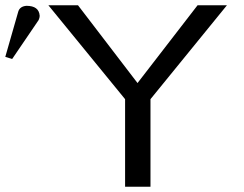

<svg xmlns="http://www.w3.org/2000/svg" viewBox="-20 -706 924 726"><path d="M727 -686H838L549 -331V0H453V-331L163 -686H275L500 -392ZM49 -662Q55 -682 80 -684Q127 -684 130 -647Q130 -646 130 -645Q130 -639 126 -630L26 -483L0 -491Z"/></svg>

Font: New Athena Unicode
Style: Regular
Weight: 400
Designer: J. Rusten 1997; rev. by R. Hancock 2001, 2002, rev. by D. Mastronarde 2002-2021
Foundry: GreekKeys New Athena Unicode
Version: Version 5.008